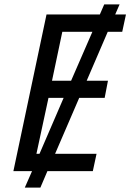

<svg xmlns="http://www.w3.org/2000/svg" viewBox="-20 -780 594 875"><path d="M41 0 192 -714H435L455 -760H525L505 -714H554L537 -635H471L375 -412H472L457 -334H341L231 -79H420L403 0H196L164 75H93L126 0ZM217 -412H304L401 -635H264ZM146 -79H160L270 -334H201Z"/></svg>

Font: Noto Sans
Style: Italic
Weight: 400
Italic angle: -12°
Designer: Monotype Design Team
Foundry: Monotype Imaging Inc.
Version: Version 2.013; ttfautohint (v1.8.4.7-5d5b)